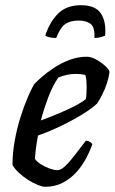

<svg xmlns="http://www.w3.org/2000/svg" viewBox="-20 -718 441 738"><path d="M153 0Q143 0 125.5 -7Q108 -14 89 -26Q70 -38 53.5 -53Q37 -68 28 -84Q28 -129 36.5 -176.5Q45 -224 58.5 -267Q72 -310 86.5 -343.5Q101 -377 111 -394Q121 -405 141 -422.5Q161 -440 188.5 -458Q216 -476 248 -488Q280 -500 314 -500Q330 -500 350 -489Q370 -478 385 -464Q400 -450 401 -441Q398 -419 390.5 -396.5Q383 -374 373 -354.5Q363 -335 354 -321Q336 -303 299 -280Q262 -257 216.5 -235Q171 -213 126 -197Q120 -164 117.5 -143Q115 -122 114 -108Q121 -97 136.5 -87Q152 -77 170 -70.5Q188 -64 200 -64Q209 -64 218.5 -70Q228 -76 240.5 -89.5Q253 -103 269.5 -124.5Q286 -146 310 -177Q319 -177 326 -172.5Q333 -168 335 -163Q326 -138 311 -109.5Q296 -81 273.5 -56Q251 -31 221 -15.5Q191 0 153 0ZM137 -255Q172 -268 204.5 -281.5Q237 -295 264.5 -309Q292 -323 310 -337Q312 -350 312.5 -362Q313 -374 313 -385Q313 -398 312 -409Q311 -420 308 -430Q299 -432 290 -433Q281 -434 271 -434Q255 -434 238 -430.5Q221 -427 204 -420Q181 -386 164.5 -341.5Q148 -297 137 -255ZM196 -572Q180 -572 169 -575Q158 -578 154 -581Q171 -634 203.5 -666Q236 -698 291 -698Q347 -698 368 -666Q389 -634 384 -581Q380 -579 368.5 -575.5Q357 -572 343 -572Q345 -614 328 -626.5Q311 -639 282 -639Q251 -639 231.5 -626Q212 -613 196 -572Z"/></svg>

Font: Texturina Medium
Style: Italic
Weight: 500
Italic angle: -11°
Designer: Guillermo Torres Carreño
Foundry: Omnibus-Type
Version: Version 1.002